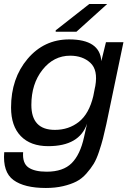

<svg xmlns="http://www.w3.org/2000/svg" viewBox="-21 -731 634 955"><path d="M508 -114Q498 -69 491 -41.5Q484 -14 471.5 23.5Q459 61 445 84Q431 107 408.5 132.5Q386 158 358.5 172Q331 186 292.5 195Q254 204 207 204Q100 204 46 164.5Q-8 125 0 26H94Q90 81 120.5 102Q151 123 211 123Q293 123 335.5 80.5Q378 38 397 -49L412 -116Q374 -4 219 -4Q131 -4 82.5 -54Q34 -104 34 -196Q34 -341 116 -438Q198 -535 323 -535Q476 -535 483 -427L506 -521H593ZM135 -209Q135 -85 252 -85Q321 -85 371.5 -125Q422 -165 443 -253L451 -294L453 -303Q467 -383 428.5 -418.5Q390 -454 328 -454Q246 -454 190.5 -384Q135 -314 135 -209ZM256 -573V-580L423 -711H512L359 -573Z"/></svg>

Font: Nacelle
Style: Italic
Weight: 400
Italic angle: -12°
Designer: Sora Sagano
Foundry: Sora Sagano
Version: Version 1.000;FEAKit 1.0